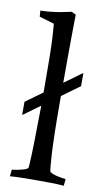

<svg xmlns="http://www.w3.org/2000/svg" viewBox="-85 -771 441 815"><g transform="rotate(10 136.0 -363.5)"><path d="M173 -352Q173 -262 174.5 -205Q176 -148 178 -115Q180 -82 181.5 -67.5Q183 -53 184 -48Q185 -43 198 -38Q211 -33 227.5 -30Q244 -27 254 -26L251 3Q227 1 195 0.5Q163 0 137 0Q112 0 77.5 0.5Q43 1 19 3L22 -26Q33 -27 48.5 -30Q64 -33 77 -37.5Q90 -42 91 -48Q91 -48 92.5 -70.5Q94 -93 95.5 -151Q97 -209 98 -315L25 -262V-319L98 -372Q98 -468 97 -526.5Q96 -585 94 -615.5Q92 -646 91 -656.5Q90 -667 90 -667L26 -686L24 -712Q42 -712 66.5 -714.5Q91 -717 115 -721.5Q139 -726 156 -730L175 -721Q175 -721 174 -647Q173 -573 173 -427L250 -483V-426L173 -370Q173 -362 173 -352Z"/></g></svg>

Font: Average
Style: Regular
Weight: 400
Designer: Eduardo Tunni
Foundry: Eduardo Rodriguez Tunni
Version: Version 1.003; ttfautohint (v1.8.4.7-5d5b)